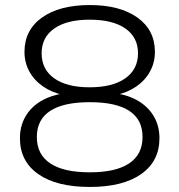

<svg xmlns="http://www.w3.org/2000/svg" viewBox="-20 -733 711 761"><path d="M336 8Q204 8 131.5 -43Q59 -94 59 -185Q59 -233 80.5 -270.5Q102 -308 141 -331.5Q180 -355 233 -363V-356Q186 -366 151 -390Q116 -414 96.5 -449.5Q77 -485 77 -527Q77 -614 146.5 -663.5Q216 -713 336 -713Q455 -713 524.5 -663.5Q594 -614 594 -527Q594 -485 574.5 -449.5Q555 -414 520 -390Q485 -366 438 -356V-363Q490 -356 529.5 -332Q569 -308 590.5 -270.5Q612 -233 612 -185Q612 -94 539.5 -43Q467 8 336 8ZM336 -50Q439 -50 492 -85.5Q545 -121 545 -190Q545 -259 492.5 -293.5Q440 -328 336 -328Q232 -328 179 -293.5Q126 -259 126 -190Q126 -121 179 -85.5Q232 -50 336 -50ZM335 -387Q426 -387 476.5 -422.5Q527 -458 527 -522Q527 -585 477 -620Q427 -655 335 -655Q245 -655 195 -620Q145 -585 145 -522Q145 -458 195 -422.5Q245 -387 335 -387Z"/></svg>

Font: Nunito Sans 10pt SemiExpanded Light
Style: Regular
Weight: 300
Width: 6
Designer: Vernon Adams
Foundry: Vernon Adams
Version: Version 3.101;gftools[0.9.27]